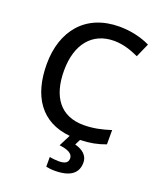

<svg xmlns="http://www.w3.org/2000/svg" viewBox="-171 -880 976 1174"><g transform="rotate(20 316.5 -293.0)"><path d="M477 83C477 33 438 7 392 -5L410 -41C475 -43 523 -53 574 -72V-165C515 -146 460 -134 399 -134C247 -134 173 -238 173 -407C173 -578 258 -682 400 -682C461 -682 515 -662 561 -641L601 -731C544 -759 473 -775 401 -775C181 -775 60 -624 60 -408C60 -200 152 -61 342 -43L304 32C358 39 392 54 392 86C392 116 369 126 330 126C310 126 286 123 272 120V183C285 186 305 189 328 189C431 189 477 150 477 83Z"/></g></svg>

Font: Noto Sans Tamil UI Medium
Style: Regular
Weight: 500
Designer: Jelle Bosma - Monotype Design Team
Foundry: Monotype Imaging Inc.
Version: Version 2.004